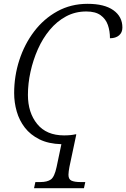

<svg xmlns="http://www.w3.org/2000/svg" viewBox="-20 -744 660 1004"><path d="M158 240 165 208H191Q227 208 246 194.5Q265 181 276 129L301 10Q233 8 186 -15.5Q139 -39 110 -76.5Q81 -114 67.5 -161Q54 -208 54 -257Q54 -346 81 -429.5Q108 -513 158.5 -579.5Q209 -646 280 -685Q351 -724 438 -724Q526 -724 573 -690.5Q620 -657 620 -600Q620 -574 602.5 -559Q585 -544 555 -544Q555 -582 544 -613.5Q533 -645 506 -664.5Q479 -684 431 -684Q373 -684 325 -658Q277 -632 240 -587.5Q203 -543 178 -486.5Q153 -430 139.5 -368.5Q126 -307 126 -248Q126 -155 174.5 -95.5Q223 -36 315 -36Q351 -36 376 -42L379 -41L343 129Q341 141 339.5 151Q338 161 338 170Q338 194 354.5 201Q371 208 400 208H426L419 240Z"/></svg>

Font: Noto Serif Light
Style: Italic
Weight: 300
Italic angle: -12°
Designer: Monotype Design Team
Foundry: Monotype Imaging Inc.
Version: Version 2.013